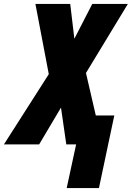

<svg xmlns="http://www.w3.org/2000/svg" viewBox="-78 -734 670 976"><path d="M261 222 309 0H259L232 -187L121 0H-58L170 -357L102 -714H279L300 -537L391 -714H572L359 -363L409 -147H503L425 222Z"/></svg>

Font: Noto Sans Display Condensed Black
Style: Italic
Weight: 900
Width: 3
Italic angle: -192°
Designer: Monotype Design Team
Foundry: Monotype Imaging Inc.
Version: Version 1.900